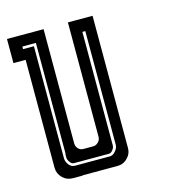

<svg xmlns="http://www.w3.org/2000/svg" viewBox="-87 -912 610 683"><g transform="rotate(-15 218.0 -570.0)"><path d="M224.6 -839.8Q224.6 -839.8 254.9 -839.8Q285.2 -839.8 315.4 -839.8Q315.4 -839.8 315.4 -767.6Q315.4 -695.3 315.4 -603.5Q315.4 -553.7 315.4 -504.9Q315.4 -455.1 315.4 -414.1Q315.4 -408.2 315.4 -402.3Q315.4 -396.5 315.4 -390.6Q315.4 -390.6 315.4 -378.9Q315.4 -366.2 315.4 -353.5Q315.4 -353.5 315.4 -353.5Q315.4 -353.5 315.4 -352.5Q315.4 -331.1 299.8 -316.4Q285.2 -300.8 262.7 -300.8Q262.7 -300.8 250 -300.8Q237.3 -300.8 224.6 -300.8Q224.6 -300.8 195.3 -300.8Q165 -300.8 134.8 -300.8Q134.8 -300.8 134.8 -300.8Q134.8 -300.8 134.8 -299.8Q134.8 -299.8 132.8 -299.8Q131.8 -299.8 130.9 -299.8Q126 -299.8 98.6 -299.8Q76.2 -299.8 60.5 -315.4Q44.9 -331.1 44.9 -353.5Q44.9 -353.5 44.9 -366.2Q44.9 -378.9 44.9 -390.6Q44.9 -390.6 44.9 -449.2Q44.9 -506.8 44.9 -580.1Q44.9 -620.1 44.9 -659.2Q44.9 -698.2 44.9 -731.4Q44.9 -736.3 44.9 -741.2Q44.9 -745.1 44.9 -750Q44.9 -750 30.3 -750Q14.6 -750 0 -750Q0 -750 0 -762.7Q0 -769.5 0 -779.3Q0 -793.9 0 -808.6Q0 -824.2 0 -838.9Q0 -838.9 14.6 -838.9Q30.3 -838.9 44.9 -838.9Q44.9 -838.9 75.2 -838.9Q105.5 -838.9 134.8 -838.9Q134.8 -838.9 134.8 -833Q134.8 -826.2 134.8 -789.1Q134.8 -773.4 134.8 -750Q134.8 -726.6 134.8 -694.3Q134.8 -647.5 134.8 -580.1Q134.8 -512.7 134.8 -418Q134.8 -407.2 142.6 -398.4Q150.4 -390.6 162.1 -390.6Q162.1 -390.6 166 -390.6Q170.9 -390.6 197.3 -390.6Q208 -390.6 216.8 -399.4Q224.6 -407.2 224.6 -418.9Q224.6 -418.9 224.6 -487.3Q224.6 -554.7 224.6 -640.6Q224.6 -687.5 224.6 -733.4Q224.6 -780.3 224.6 -818.4Q224.6 -823.2 224.6 -829.1Q224.6 -835 224.6 -839.8ZM244.1 -350.6Q244.1 -350.6 208 -350.6Q170.9 -350.6 134.8 -350.6Q134.8 -350.6 134.8 -349.6Q134.8 -347.7 134.8 -345.7Q134.8 -345.7 134.8 -347.7Q134.8 -349.6 134.8 -350.6Q134.8 -350.6 132.8 -350.6Q129.9 -350.6 116.2 -350.6Q107.4 -350.6 101.6 -359.4Q94.7 -368.2 94.7 -377Q94.7 -377 94.7 -381.8Q94.7 -386.7 94.7 -390.6Q94.7 -390.6 93.8 -390.6Q91.8 -390.6 89.8 -390.6Q89.8 -390.6 91.8 -390.6Q93.8 -390.6 95.7 -390.6Q95.7 -390.6 95.7 -456.1Q95.7 -521.5 95.7 -603.5Q95.7 -648.4 95.7 -692.4Q95.7 -736.3 95.7 -772.5Q95.7 -778.3 95.7 -784.2Q95.7 -789.1 95.7 -793.9Q95.7 -793.9 95.7 -795.9Q95.7 -796.9 95.7 -798.8Q95.7 -798.8 79.1 -798.8Q62.5 -798.8 45.9 -798.8Q45.9 -798.8 45.9 -797.9Q45.9 -796.9 45.9 -795.9Q45.9 -792 45.9 -789.1Q45.9 -789.1 59.6 -789.1Q72.3 -789.1 85.9 -789.1Q85.9 -789.1 85.9 -724.6Q85.9 -661.1 85.9 -579.1Q85.9 -535.2 85.9 -492.2Q85.9 -448.2 85.9 -412.1Q85.9 -406.2 85.9 -401.4Q85.9 -396.5 85.9 -390.6Q85.9 -390.6 85.9 -389.6Q85.9 -387.7 85.9 -377Q85.9 -364.3 94.7 -352.5Q103.5 -340.8 117.2 -340.8Q117.2 -340.8 120.1 -340.8Q121.1 -340.8 123 -340.8Q129.9 -340.8 135.7 -340.8Q135.7 -340.8 149.4 -340.8Q163.1 -340.8 245.1 -340.8Q257.8 -340.8 266.6 -352.5Q276.4 -363.3 276.4 -376Q276.4 -376 274.4 -376Q272.5 -376 271.5 -376Q271.5 -376 272.5 -376Q274.4 -376 276.4 -376Q276.4 -376 276.4 -443.4Q276.4 -510.7 276.4 -596.7Q276.4 -642.6 276.4 -688.5Q276.4 -734.4 276.4 -772.5Q276.4 -777.3 276.4 -783.2Q276.4 -789.1 276.4 -793.9Q276.4 -793.9 272.5 -793.9Q269.5 -793.9 265.6 -793.9Q265.6 -793.9 265.6 -726.6Q265.6 -659.2 265.6 -573.2Q265.6 -528.3 265.6 -482.4Q265.6 -435.5 265.6 -397.5Q265.6 -392.6 265.6 -386.7Q265.6 -380.9 265.6 -376Q265.6 -367.2 258.8 -359.4Q252.9 -350.6 244.1 -350.6Z"/></g></svg>

Font: Reach
Style: Inline
Weight: 400
Designer: Billy Harris
Version: Version 1.0